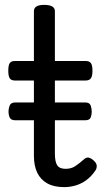

<svg xmlns="http://www.w3.org/2000/svg" viewBox="-20 -750 428 787"><path d="M243 17Q201 17 173.5 1.5Q146 -14 132.5 -42.5Q119 -71 119 -111V-420H41Q26 -420 20 -429Q14 -438 14 -460Q14 -483 20 -491.5Q26 -500 41 -500H119V-704Q119 -717 129.5 -723.5Q140 -730 161 -730Q183 -730 194 -723.5Q205 -717 205 -704V-500H331Q346 -500 352.5 -491.5Q359 -483 359 -460Q359 -438 352.5 -429Q346 -420 331 -420H205V-121Q205 -87 214.5 -72.5Q224 -58 249 -58Q272 -58 288.5 -69Q305 -80 323 -96Q335 -107 345.5 -103.5Q356 -100 365 -91Q376 -81 376.5 -70.5Q377 -60 371 -51Q354 -26 333 -11Q312 4 289 10.5Q266 17 243 17ZM43 -257Q25 -257 20 -268Q15 -279 15 -292Q15 -306 20 -318Q25 -330 43 -330H329Q347 -330 351.5 -318Q356 -306 356 -292Q356 -279 351.5 -268Q347 -257 329 -257Z"/></svg>

Font: Playwrite AR
Style: Regular
Weight: 400
Designer: Veronika Burian, José Scaglione
Foundry: TypeTogether
Version: Version 1.002